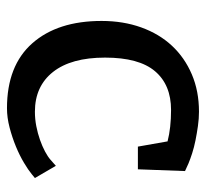

<svg xmlns="http://www.w3.org/2000/svg" viewBox="-40 -540 590 550"><g transform="rotate(90 255.0 -265.0)"><path d="M465 -365H400L385 -450Q346 -460 295 -460Q223 -460 184 -414Q145 -368 145 -271Q145 -174 186 -122Q227 -70 300 -70Q321 -70 341.5 -74Q362 -78 380.5 -84.5Q399 -91 414 -99Q429 -107 438 -115L455 -130L490 -70L479 -61Q467 -51 446 -38.5Q425 -26 399.5 -15.5Q374 -5 345.5 2.5Q317 10 290 10Q168 10 104 -62.5Q40 -135 40 -261Q40 -323 58.5 -374.5Q77 -426 111 -462.5Q145 -499 193 -519.5Q241 -540 300 -540Q320 -540 341 -537Q362 -534 382 -530Q402 -526 419 -520.5Q436 -515 448 -510L470 -500Z"/></g></svg>

Font: Bitter
Style: Regular
Weight: 400
Designer: Sol Matas
Foundry: Sol Matas
Version: Version 1.001